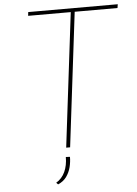

<svg xmlns="http://www.w3.org/2000/svg" viewBox="-59 -747 696 974"><g transform="rotate(-5 289.0 -260.0)"><path d="M122 -702H578L575 -683H357L274 0H254L337 -683H120ZM197 182 188 173Q218 155 233 122.5Q248 90 248 47L269 48Q269 74 262.5 100Q256 126 240.5 148Q225 170 197 182Z"/></g></svg>

Font: Josefin Sans Thin Thin
Style: Italic
Weight: 250
Italic angle: -7°
Version: Version 2.000